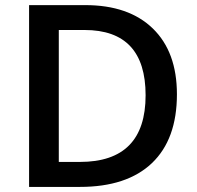

<svg xmlns="http://www.w3.org/2000/svg" viewBox="-20 -734 774 754"><path d="M674.8 -363.8Q674.8 -187 576.7 -93.5Q478.5 0 293.9 0H94.2V-713.9H314.9Q485.4 -713.9 580.1 -622.1Q674.8 -530.3 674.8 -363.8ZM551.8 -359.9Q551.8 -616.2 312 -616.2H210.9V-98.1H293.9Q551.8 -98.1 551.8 -359.9Z"/></svg>

Font: Open Sans Semibold
Style: Regular
Weight: 600
Foundry: Ascender Corporation
Version: Version 1.10; ttfautohint (v1.5.65-e2d9)